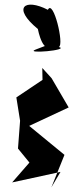

<svg xmlns="http://www.w3.org/2000/svg" viewBox="-20 -802 314 822"><path d="M200 0 256 -139 105 -263 274 -342 201 -467 161 -511 162 -460 50 -385 66 -285 57 -166 106 -106 32 -21 239 -66ZM133 -590C80 -570 282 -587 232 -601C256 -610 208 -808 185 -760C86 -811 30 -770 142 -678C142 -678 166 -550 211 -620Z"/></svg>

Font: Asimov Silicon
Style: Regular
Weight: 400
Designer: Google
Version: Version 2.000980; 2014